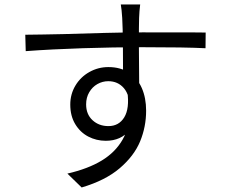

<svg xmlns="http://www.w3.org/2000/svg" viewBox="-20 -793 1017 865"><path d="M606.7 -712.3Q604.4 -640.7 607.3 -383.5L534.5 -421Q534.5 -476.7 533.8 -577Q533 -677.2 530.6 -711.9Q529.5 -731.1 527.7 -747.4Q525.9 -763.8 524.2 -772.9H611.5Q609.7 -760.4 608.4 -742.7Q607.1 -725.1 606.7 -712.3ZM267.1 -639.4Q353.4 -642.2 451.5 -644.7Q549.7 -647.2 621.3 -647.2Q718 -647.2 801.5 -647Q834.2 -647 858.1 -646.9Q882 -646.7 906.6 -646.4L905.9 -575.7Q816.7 -580.3 620.1 -580.3Q492.6 -580.3 353.2 -575.8Q213.9 -571.3 95.9 -562.6L93.9 -636.5Q131.1 -636.7 174.7 -637.6Q218.4 -638.4 267.1 -639.4ZM456.7 -158.7Q414.3 -158.7 377.7 -177.7Q341.2 -196.8 318.9 -233.8Q296.6 -270.8 296.6 -321.8Q296.6 -369 319.9 -407.7Q343.1 -446.4 382.8 -468.6Q422.4 -490.8 468 -490.8Q522.8 -490.8 561.3 -465.5Q599.9 -440.1 619.1 -395.8Q638.3 -351.6 638.3 -294.4Q638.3 -221.8 611.3 -156.2Q584.2 -90.6 519.7 -35.4Q455.2 19.8 347.9 51.6L283.6 -10.9Q377 -32.5 438.4 -69.8Q499.9 -107.1 532.5 -164.4Q565.1 -221.7 565.1 -301Q565.1 -364.6 538.1 -395.9Q511.1 -427.2 467.8 -427.2Q441.8 -427.2 418.9 -414.3Q396 -401.4 382 -377.4Q368 -353.5 368 -322.9Q368 -278 396.9 -251.4Q425.7 -224.9 468.4 -224.9Q515.7 -224.9 539.9 -264.6Q564.1 -304.4 553.8 -380.1L605.7 -353Q605.7 -257.4 565.6 -208.1Q525.4 -158.7 456.7 -158.7Z"/></svg>

Font: Min Sans VF VF
Style: Regular
Weight: 400
Designer: Jinseong-Kim, NotoSansCJK, Nunito
Foundry: Jinseong-Kim
Version: Version 1.420;Glyphs 3.1.2 (3151)